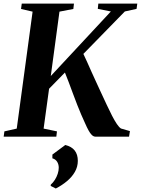

<svg xmlns="http://www.w3.org/2000/svg" viewBox="-34 -763 786 1072"><path d="M-13.5 0 -9.5 -29.5 59.5 -45 148 -698 83.5 -713 87.5 -743H379L375.5 -713L298 -698L249.5 -338.5L585 -699L512 -713.5L515 -743H732.5L728.5 -713.5L663 -699L431.5 -462Q441.5 -442 452.8 -416.2Q464 -390.5 476.8 -362.2Q489.5 -334 502.8 -305.2Q516 -276.5 528.5 -249.5Q546 -212 561.8 -178Q577.5 -144 591.8 -116.5Q606 -89 618.5 -70.5Q631 -52 641.5 -45.5L691.5 -31L686.5 0H498Q487.5 -0.5 478.2 -9.8Q469 -19 460 -35.5Q451 -52 441.2 -74.5Q431.5 -97 419.5 -123Q409.5 -146 397.5 -176.8Q385.5 -207.5 373.2 -240.8Q361 -274 349.5 -304.5Q338 -335 328.5 -358L240 -267.5L209.5 -45L284 -29.5L280.5 0ZM249 275 249.5 268Q262.5 256.5 272.5 240.8Q282.5 225 288.2 207.5Q294 190 294 173.5Q294 154 284.8 139.8Q275.5 125.5 258.5 121V100L330.5 46.5Q365.5 55 383 77.2Q400.5 99.5 400.5 135Q400.5 168 384.2 196.5Q368 225 340.2 248.2Q312.5 271.5 277.5 289.5Z"/></svg>

Font: Merriweather 96pt
Style: Bold Italic
Weight: 700
Italic angle: -7.8°
Version: Version 2.101